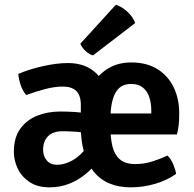

<svg xmlns="http://www.w3.org/2000/svg" viewBox="-20 -771 811 804"><path d="M38 -135.5Q38 -194 64.5 -231.2Q91 -268.5 135 -286.2Q179 -304 232 -304Q260 -304 294 -302Q328 -300 357 -294V-211.5Q331.5 -217 299.8 -219.2Q268 -221.5 242.5 -221.5Q202 -221.5 181.2 -200.8Q160.5 -180 160.5 -143.5Q160.5 -117.5 175.8 -99.2Q191 -81 219 -81Q242.5 -81 268 -91.8Q293.5 -102.5 316.8 -124.2Q340 -146 356.5 -178L384 -88Q365 -63.5 336.2 -40.2Q307.5 -17 270 -1.8Q232.5 13.5 187.5 13.5Q137 13.5 103.8 -8.8Q70.5 -31 54.2 -65.2Q38 -99.5 38 -135.5ZM318.5 -245.5V-331Q318.5 -371.5 299.5 -390Q280.5 -408.5 244 -408.5Q208.5 -408.5 168.8 -398Q129 -387.5 90 -373Q76 -388 67.2 -413.2Q58.5 -438.5 56.5 -461.5Q102 -481 159.8 -494Q217.5 -507 265 -507Q338 -507 383 -464.2Q428 -421.5 428 -337V-245.5ZM394.5 -208V-296H613.5V-307.5Q613.5 -338 605.5 -363.2Q597.5 -388.5 578.8 -404Q560 -419.5 529 -419.5Q483.5 -419.5 463 -381.5Q442.5 -343.5 442.5 -271.5V-236Q442.5 -194 450.5 -159.5Q458.5 -125 481 -104.5Q503.5 -84 547 -84Q583 -84 616.5 -94.5Q650 -105 681.5 -119.5Q696 -105.5 705.2 -83.5Q714.5 -61.5 717.5 -43Q681 -16.5 630.5 -1.5Q580 13.5 528 13.5Q424.5 13.5 371.5 -53.5Q318.5 -120.5 318 -245.5Q318 -293.5 331.2 -340.2Q344.5 -387 370.8 -425.2Q397 -463.5 436.8 -486.5Q476.5 -509.5 529.5 -509.5Q595 -509.5 639.8 -481.2Q684.5 -453 707.5 -404.8Q730.5 -356.5 730.5 -296.5Q730.5 -269 728.5 -249.8Q726.5 -230.5 721 -208ZM465 -751Q490 -743.5 513.8 -721.5Q537.5 -699.5 546 -674.5L369.5 -539Q353.5 -543.5 338.5 -557.2Q323.5 -571 316.5 -588Z"/></svg>

Font: Signika Negative Light SemiBold
Style: Regular
Weight: 600
Version: Version 2.001